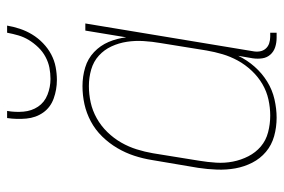

<svg xmlns="http://www.w3.org/2000/svg" viewBox="-149 -641 798 540"><g transform="rotate(-90 250.0 -371.0)"><path d="M189 8Q162 8 137 1Q112 -6 93 -22Q74 -38 62.5 -60.5Q51 -83 46.5 -108Q42 -133 43 -160Q44 -187 48 -213L70 -343Q74 -368 82 -392.5Q90 -417 103.5 -440Q117 -463 136 -482.5Q155 -502 178.5 -514.5Q202 -527 227 -532.5Q252 -538 278 -538Q305 -538 330 -530.5Q355 -523 373.5 -505.5Q392 -488 402 -464.5Q412 -441 415 -415L434 -530H454L376 -59Q374 -49 375.5 -39.5Q377 -30 383 -23Q389 -16 398 -13Q407 -10 417 -10H428V8H414Q400 8 387.5 4Q375 0 366.5 -9.5Q358 -19 356 -32Q354 -45 356 -59L363 -100Q351 -75 332.5 -54Q314 -33 290.5 -18.5Q267 -4 240.5 2Q214 8 189 8ZM195 -10Q217 -10 240 -15Q263 -20 283.5 -32Q304 -44 321 -62Q338 -80 349.5 -101Q361 -122 367.5 -144Q374 -166 378 -189L399 -319Q403 -342 404.5 -366Q406 -390 402.5 -413Q399 -436 389.5 -456.5Q380 -477 363.5 -492Q347 -507 324.5 -513.5Q302 -520 278 -520Q255 -520 232 -515Q209 -510 187.5 -498Q166 -486 148.5 -468Q131 -450 119 -429Q107 -408 100 -385.5Q93 -363 89 -340L68 -210Q64 -186 62.5 -162Q61 -138 65.5 -115Q70 -92 80.5 -71.5Q91 -51 108 -36.5Q125 -22 148 -16Q171 -10 195 -10ZM295 -610Q268 -610 243 -619Q218 -628 203.5 -648.5Q189 -669 186.5 -696Q184 -723 188 -750H208Q204 -727 206 -704Q208 -681 220 -663Q232 -645 253.5 -636.5Q275 -628 298 -628Q314 -628 329.5 -631Q345 -634 360 -642Q375 -650 387 -662.5Q399 -675 407.5 -689Q416 -703 420.5 -718.5Q425 -734 428 -750H448Q445 -732 439 -714Q433 -696 423 -679.5Q413 -663 398.5 -649Q384 -635 367 -626Q350 -617 331.5 -613.5Q313 -610 295 -610Z"/></g></svg>

Font: Iosevka Slab Thin
Style: Italic
Weight: 100
Italic angle: -9°
Monospace: yes
Designer: Belleve Invis
Foundry: Belleve Invis
Version: Version 11.1.1; ttfautohint (v1.8.3)